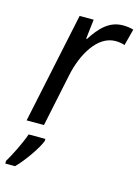

<svg xmlns="http://www.w3.org/2000/svg" viewBox="-143 -611 649 898"><g transform="rotate(15 182.0 -162.5)"><path d="M18 0H102L156 -258C177 -357 235 -466 324 -466C340 -466 354 -464 369 -459L390 -539C374 -544 356 -546 339 -546C272 -546 230 -500 192 -441H188L199 -536H131ZM-26 208V221H21C61 181 112 107 125 71V61H44C30 104 -6 175 -26 208Z"/></g></svg>

Font: Noto Sans SemiCondensed
Style: Italic
Weight: 400
Width: 4
Italic angle: -12°
Designer: Monotype Design Team
Foundry: Monotype Imaging Inc.
Version: Version 2.013